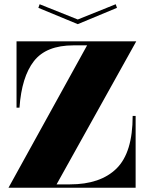

<svg xmlns="http://www.w3.org/2000/svg" viewBox="-20 -895 693 906"><path d="M58 -387V-700H623L247 -25H310Q454 -25 530 -100Q606 -175 606 -348H620V-9H20L391 -681H327Q198 -681 140 -606.5Q82 -532 72 -387ZM532 -858 347 -781 161 -858 167 -875 347 -803 526 -875Z"/></svg>

Font: Elsie Swash Caps Black
Style: Regular
Weight: 900
Designer: Alejandro Inler
Foundry: Alejandro Inler
Version: 1.001